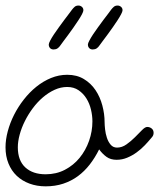

<svg xmlns="http://www.w3.org/2000/svg" viewBox="-69 -656 568 685"><path d="M170.9 -389.2Q205.1 -389.2 230.2 -374Q255.4 -358.9 271.7 -334.5Q288.1 -310.1 296.1 -279.8Q304.2 -249.5 304.2 -219.7Q304.2 -210 305.9 -194.6Q307.6 -179.2 312.3 -164.8Q316.9 -150.4 325.7 -139.9Q334.5 -129.4 348.6 -129.4Q366.2 -129.4 382.3 -140.9Q398.4 -152.3 412.4 -166.3Q426.3 -180.2 437.5 -191.7Q448.7 -203.1 456.1 -203.1Q465.3 -203.1 472.2 -197.5Q479 -191.9 479 -182.1Q479 -172.9 473.1 -166.5Q461.4 -152.3 447.8 -137.9Q434.1 -123.5 418.2 -112.1Q402.3 -100.6 384.5 -93.3Q366.7 -85.9 347.2 -85.9Q325.7 -85.9 311.3 -96.2Q296.9 -106.4 284.7 -123Q270 -93.3 251.2 -69.1Q232.4 -44.9 209 -27.6Q185.5 -10.3 156.7 -0.7Q127.9 8.8 93.8 8.8Q62.5 8.8 36.1 -1Q9.8 -10.7 -9.3 -28.8Q-28.3 -46.9 -38.8 -72.8Q-49.3 -98.6 -49.3 -130.4Q-49.3 -157.7 -41.3 -187.7Q-33.2 -217.8 -18.8 -246.3Q-4.4 -274.9 15.9 -300.8Q36.1 -326.7 60.5 -346.4Q85 -366.2 113 -377.7Q141.1 -389.2 170.9 -389.2ZM260.7 -223.1Q260.7 -243.2 255.6 -264.9Q250.5 -286.6 239.5 -304.4Q228.5 -322.3 211.4 -334Q194.3 -345.7 170.9 -345.7Q147.9 -345.7 126 -335.7Q104 -325.7 84.2 -308.8Q64.5 -292 48.1 -270Q31.7 -248 19.8 -224.1Q7.8 -200.2 1.2 -175.8Q-5.4 -151.4 -5.4 -130.4Q-5.4 -83.5 21.2 -58.8Q47.9 -34.2 93.8 -34.2Q131.8 -34.2 162.6 -50.3Q193.4 -66.4 215.1 -93Q236.8 -119.6 248.8 -153.6Q260.7 -187.5 260.7 -223.1ZM350.6 -636.2Q357.4 -636.2 362.8 -631.6Q368.2 -627 368.2 -619.6Q368.2 -614.7 363 -605Q357.9 -595.2 349.9 -583Q341.8 -570.8 332.3 -557.1Q322.8 -543.5 313.5 -531Q304.2 -518.6 296.9 -508.8Q289.6 -499 286.1 -494.1Q281.7 -487.3 275.9 -483.4Q270 -479.5 261.7 -479.5Q253.9 -479.5 249.3 -484.4Q244.6 -489.3 244.6 -497.1Q244.6 -501.5 249.8 -511.2Q254.9 -521 262.9 -533.2Q271 -545.4 281 -559.1Q291 -572.8 300 -585Q309.1 -597.2 316.7 -606.9Q324.2 -616.7 327.6 -621.6Q332 -627.4 337.2 -631.8Q342.3 -636.2 350.6 -636.2ZM210.9 -636.2Q217.8 -636.2 223.1 -631.6Q228.5 -627 228.5 -619.6Q228.5 -614.7 223.4 -605Q218.3 -595.2 210.2 -583Q202.1 -570.8 192.6 -557.1Q183.1 -543.5 173.8 -531Q164.6 -518.6 157.2 -508.8Q149.9 -499 146.5 -494.1Q142.1 -487.3 136.2 -483.4Q130.4 -479.5 122.1 -479.5Q114.3 -479.5 109.6 -484.4Q105 -489.3 105 -497.1Q105 -501.5 110.1 -511.2Q115.2 -521 123.3 -533.2Q131.3 -545.4 141.4 -559.1Q151.4 -572.8 160.4 -585Q169.4 -597.2 177 -606.9Q184.6 -616.7 188 -621.6Q192.4 -627.4 197.5 -631.8Q202.6 -636.2 210.9 -636.2Z"/></svg>

Font: Helvetia Verbundene
Style: Regular
Weight: 400
Designer: Peter Wiegel, original typeface by Carl Albert Fahrenwaldt 1901
Foundry: Peter Wiegel
Version: Version 2.000